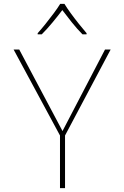

<svg xmlns="http://www.w3.org/2000/svg" viewBox="-20 -969 640 989"><path d="M289 0V-271L50 -714H79L302 -294L521 -714H550L315 -271V0ZM174 -798Q193 -819 215 -846.5Q237 -874 257.5 -901.5Q278 -929 290 -949H312Q324 -929 344 -901.5Q364 -874 386 -846.5Q408 -819 426 -798V-792H405Q377 -820 349.5 -854.5Q322 -889 301 -917Q280 -889 251.5 -854.5Q223 -820 195 -792H174Z"/></svg>

Font: Noto Sans Mono Thin
Style: Regular
Weight: 100
Designer: Monotype Design Team
Foundry: Monotype Imaging Inc.
Version: Version 2.014